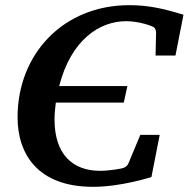

<svg xmlns="http://www.w3.org/2000/svg" viewBox="-20 -707 730 743"><path d="M690 -650C612 -674 553 -687 480 -687C227 -687 48 -500 48 -253C48 -111 126 16 340 16C450 16 566 -22 566 -22L598 -185H523L477 -75C474 -67 467 -60 457 -57C454 -55 405 -46 367 -46C261 -46 191 -110 191 -245C191 -265 193 -286 196 -310H459L473 -374H209C255 -553 365 -625 468 -625C516 -625 561 -609 573 -603C581 -599 584 -588 584 -580L582 -492H659Z"/></svg>

Font: Veleka
Style: Bold Italic
Weight: 700
Italic angle: -12°
Designer: Stefan Peev, Context Ltd, 2016; SIL International, 1997-2014.
Foundry: Stefan Peev, Context Ltd, 2016
Version: Version 5.000